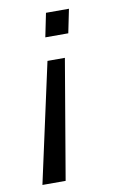

<svg xmlns="http://www.w3.org/2000/svg" viewBox="-80 -576 494 782"><g transform="rotate(-10 166.5 -185.0)"><path d="M139 -335H211L127 159H31ZM262 -529 242 -431H147L167 -529Z"/></g></svg>

Font: Libra Sans Modern
Style: Italic
Weight: 400
Italic angle: -12°
Foundry: Stefan Peev, Context Ltd
Version: Version 1.000